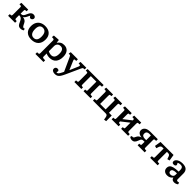

<svg xmlns="http://www.w3.org/2000/svg" viewBox="695 -2852 5399 5399"><g transform="rotate(45 3394.5 -152.5)"><path d="M550 11Q516 11 492 0.5Q468 -10 449 -36Q430 -62 411 -107Q385 -163 365 -188Q345 -213 318 -222Q304 -228 288 -229.5Q272 -231 258 -230V-114Q258 -91 263 -81Q268 -71 285 -69L329 -65V0H52V-66L98 -70Q115 -72 120.5 -82Q126 -92 126 -118V-404Q126 -430 120 -440Q114 -450 98 -452L47 -456L59 -522H330V-457L285 -453Q268 -451 263 -441Q258 -431 258 -408V-292Q276 -292 291.5 -293.5Q307 -295 320 -300Q339 -308 356.5 -331.5Q374 -355 396 -409Q425 -478 457 -506Q489 -534 534 -534Q572 -534 598 -514Q624 -494 624 -463Q624 -435 602 -412Q580 -389 553 -389Q534 -389 518.5 -401Q503 -413 491 -444Q481 -427 471.5 -407Q462 -387 447 -356Q432 -326 415.5 -306Q399 -286 373 -272V-270Q428 -264 464 -240Q500 -216 523 -165Q548 -110 565.5 -87.5Q583 -65 605 -65Q621 -65 639 -74L654 -23Q632 -6 605 2.5Q578 11 550 11Z M981 14Q854 14 782.5 -55Q711 -124 711 -249Q711 -342 747 -406Q783 -470 847.5 -503Q912 -536 999 -536Q1122 -536 1196.5 -468.5Q1271 -401 1271 -272Q1271 -135 1195 -60.5Q1119 14 981 14ZM997 -67Q1132 -67 1132 -248Q1132 -355 1091.5 -404.5Q1051 -454 983 -454Q921 -454 886 -411Q851 -368 851 -275Q851 -172 889 -119.5Q927 -67 997 -67Z M1354 216V149L1404 146Q1419 145 1427.5 136Q1436 127 1436 98V-383Q1436 -419 1428.5 -431Q1421 -443 1397 -445L1347 -448L1355 -517L1528 -529L1544 -521L1552 -434H1559Q1592 -483 1637 -509.5Q1682 -536 1750 -536Q1851 -536 1908.5 -469.5Q1966 -403 1966 -279Q1966 -141 1899.5 -63.5Q1833 14 1708 14Q1669 14 1631 5.5Q1593 -3 1568 -17V97Q1568 121 1575 132.5Q1582 144 1603 145L1674 150V216ZM1690 -72Q1756 -72 1791.5 -120.5Q1827 -169 1827 -266Q1827 -443 1703 -443Q1640 -443 1604 -406.5Q1568 -370 1568 -309V-106Q1586 -92 1621 -82Q1656 -72 1690 -72Z M2135 231Q2079 231 2044.5 207Q2010 183 2010 141Q2010 110 2031 88Q2052 66 2085 66Q2113 66 2129.5 77.5Q2146 89 2147 107Q2147 115 2145 127Q2143 139 2138 165Q2176 168 2200 141Q2224 114 2257 47L2279 0L2097 -400Q2083 -429 2075.5 -438.5Q2068 -448 2050 -450L2009 -453L2021 -522H2304V-457L2258 -455Q2238 -454 2231.5 -443Q2225 -432 2238 -402L2349 -142H2354L2463 -395Q2486 -448 2441 -453L2399 -457L2409 -522H2640V-456L2599 -452Q2581 -450 2572 -439.5Q2563 -429 2548 -396L2351 38Q2321 103 2292 146Q2263 189 2226 210Q2189 231 2135 231Z M2687 0V-66L2736 -70Q2752 -72 2758 -82Q2764 -92 2764 -118V-404Q2764 -430 2758 -440Q2752 -450 2736 -452L2683 -456L2692 -522H3329V-456L3282 -453Q3261 -451 3255 -442Q3249 -433 3249 -412V-110Q3249 -89 3255 -80Q3261 -71 3282 -69L3329 -66V0H3051V-65L3087 -68Q3104 -70 3110.5 -78.5Q3117 -87 3117 -110V-445H2896V-114Q2896 -91 2901 -81Q2906 -71 2922 -69L2964 -65V0Z M4024 157 4012 84Q4004 36 3986.5 18Q3969 0 3932 0H3425V-66L3474 -70Q3490 -72 3495.5 -82Q3501 -92 3501 -118V-404Q3501 -430 3495.5 -440Q3490 -450 3474 -452L3422 -456L3432 -522H3705V-457L3660 -453Q3644 -451 3639 -441Q3634 -431 3634 -408V-77H3853V-412Q3853 -435 3847 -443.5Q3841 -452 3823 -454L3778 -457L3787 -522H4066V-456L4019 -453Q3998 -451 3992 -442Q3986 -433 3986 -412V-77H4096L4097 146Z M4169 0V-66L4218 -70Q4234 -72 4239.5 -82Q4245 -92 4245 -118V-404Q4245 -430 4239.5 -440Q4234 -450 4218 -452L4166 -456L4176 -522H4446V-457L4404 -453Q4388 -451 4383 -441Q4378 -431 4378 -408V-217L4611 -399V-412Q4611 -435 4605 -443.5Q4599 -452 4581 -454L4535 -457L4544 -522H4824V-456L4777 -453Q4756 -451 4750 -442Q4744 -433 4744 -412V-110Q4744 -89 4750 -80Q4756 -71 4777 -69L4824 -66V0H4546V-65L4581 -68Q4599 -70 4605 -78.5Q4611 -87 4611 -110V-308L4378 -125V-114Q4378 -91 4383 -81Q4388 -71 4404 -69L4446 -65V0Z M4992 14Q4958 14 4933 5Q4908 -4 4887 -19L4904 -72Q4918 -65 4933 -65Q4949 -65 4959.5 -70.5Q4970 -76 4979.5 -92Q4989 -108 5004 -140Q5040 -215 5125 -233L5129 -234Q5054 -238 5010 -273Q4966 -308 4966 -368Q4966 -435 5022 -478.5Q5078 -522 5194 -522H5483V-456L5436 -453Q5415 -451 5409 -442Q5403 -433 5403 -412V-110Q5403 -89 5409 -80Q5415 -71 5436 -69L5483 -66V0H5202V-65L5241 -68Q5258 -70 5264.5 -78.5Q5271 -87 5271 -110V-207Q5255 -208 5235 -207.5Q5215 -207 5204 -205Q5183 -202 5169.5 -192Q5156 -182 5144 -159.5Q5132 -137 5119 -97Q5100 -45 5068.5 -15.5Q5037 14 4992 14ZM5216 -273H5271V-457Q5259 -459 5242 -460Q5225 -461 5203 -461Q5156 -461 5128 -437Q5100 -413 5100 -368Q5100 -315 5131 -294Q5162 -273 5216 -273Z M5701 0V-66L5756 -70Q5772 -72 5778 -82Q5784 -92 5784 -118V-452H5741Q5708 -452 5688.5 -438Q5669 -424 5655 -386L5632 -314L5560 -333L5591 -522H6109L6140 -333L6068 -315L6044 -386Q6031 -425 6011.5 -438.5Q5992 -452 5959 -452H5916V-114Q5916 -91 5921 -80.5Q5926 -70 5942 -69L5998 -65V0Z M6385 14Q6313 14 6270 -24Q6227 -62 6227 -125Q6227 -184 6257.5 -219Q6288 -254 6357 -271.5Q6426 -289 6542 -293V-362Q6542 -410 6520.5 -440Q6499 -470 6433 -470Q6406 -470 6382 -463Q6358 -456 6345 -446Q6360 -423 6366.5 -408Q6373 -393 6373 -385Q6373 -362 6353 -347.5Q6333 -333 6301 -333Q6232 -333 6232 -396Q6232 -434 6261.5 -465.5Q6291 -497 6342 -516Q6393 -535 6456 -535Q6571 -535 6622.5 -487Q6674 -439 6674 -348V-119Q6674 -75 6719 -75Q6743 -75 6769 -84L6783 -29Q6764 -12 6731.5 1Q6699 14 6663 14Q6615 14 6588.5 -8Q6562 -30 6554 -70Q6527 -32 6485.5 -9Q6444 14 6385 14ZM6438 -70Q6482 -70 6512 -95Q6542 -120 6542 -158V-225Q6447 -225 6404 -205Q6361 -185 6361 -140Q6361 -107 6381 -88.5Q6401 -70 6438 -70Z"/></g></svg>

Font: Literata 7pt SemiBold
Style: Regular
Weight: 600
Designer: Latin by Veronika Burian and Jose Scaglione. Greek by Irene Vlachou. Cyrillic by Vera Evstafieva.
Foundry: TypeTogether
Version: Version 3.002